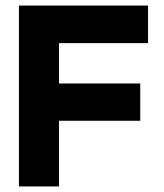

<svg xmlns="http://www.w3.org/2000/svg" viewBox="-20 -670 590 690"><path d="M512 -650V-515H192V-370H484V-236H192V0H48V-650Z"/></svg>

Font: Overused Grotesk
Style: Bold
Weight: 700
Version: Version 0.003